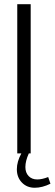

<svg xmlns="http://www.w3.org/2000/svg" viewBox="-20 -720 257 901"><path d="M206.1 110.8 216.8 142.1Q178.2 161.1 143.1 161.1Q106.4 161.1 82.8 136.7Q59.1 112.3 59.1 74.2Q59.1 38.6 80.1 0H61V-700.2H124V0H115.2Q99.1 35.6 99.1 64Q99.1 90.3 114.3 106.2Q129.4 122.1 154.8 122.1Q177.2 122.1 206.1 110.8Z"/></svg>

Font: LT Hoop Light
Style: Regular
Weight: 300
Designer: Daniel Lyons
Foundry: LyonsType
Version: Version 1.000